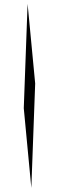

<svg xmlns="http://www.w3.org/2000/svg" viewBox="-20 -730 300 978"><path d="M139.6 227.1 101.1 -178.7 120.6 -710.4 159.2 -304.7Z"/></svg>

Font: Awami Nastaliq
Style: Bold
Weight: 700
Designer: Peter Martin, SIL International
Foundry: SIL International
Version: Version 3.100